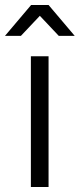

<svg xmlns="http://www.w3.org/2000/svg" viewBox="-25 -751 320 771"><path d="M99 0V-525H170V0ZM-5 -607 100 -731H170L275 -607H211L111 -713H159L59 -607Z"/></svg>

Font: Montserrat Thin
Style: Regular
Weight: 400
Version: Version 9.000